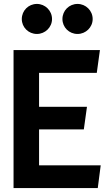

<svg xmlns="http://www.w3.org/2000/svg" viewBox="-20 -958 573 978"><path d="M91 -861C91 -819 125 -785 168 -785C210 -785 245 -819 245 -861C245 -904 210 -938 168 -938C125 -938 91 -904 91 -861ZM298 -861C298 -819 332 -785 375 -785C417 -785 452 -819 452 -861C452 -904 417 -938 375 -938C332 -938 298 -904 298 -861ZM179 -414V-587H473L489 -703H49V0H478L493 -116H179V-299H407L423 -414Z"/></svg>

Font: Bluebird
Style: Regular
Weight: 400
Designer: Jasper
Foundry: Cannot Into Space Fonts
Version: Version 0.98